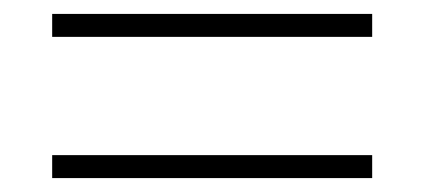

<svg xmlns="http://www.w3.org/2000/svg" viewBox="-20 -491 610 276"><path d="M55 -438V-471H515V-438ZM55 -235V-268H515V-235Z"/></svg>

Font: Noto Sans Khmer UI ExtraLight
Style: Regular
Weight: 200
Designer: Danh Hong and the Monotype Design Team
Foundry: Monotype Imaging Inc.
Version: Version 2.002; ttfautohint (v1.8.4.7-5d5b)